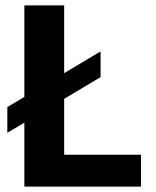

<svg xmlns="http://www.w3.org/2000/svg" viewBox="-20 -687 576 707"><path d="M7 -198V-292.7L350.3 -497.7V-403ZM69.7 0V-667H216.3V-117.3H499.3V0Z"/></svg>

Font: Vivano Light
Style: Regular
Weight: 300
Designer: Joe Prince, Josias Burgherr
Version: Version 2.064;September 19, 2022;FontCreator 14.0.0.2877 64-